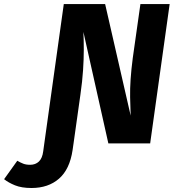

<svg xmlns="http://www.w3.org/2000/svg" viewBox="-195 -714 867 956"><path d="M-38.2 222.1Q-87.3 222.1 -120.2 208.8Q-153 195.5 -174.6 178.2L-108.9 86.4Q-92.9 95.8 -79 101.1Q-65.2 106.5 -44.8 106.5Q-18.3 106.5 -1.2 90.2Q15.8 74 20.2 39.2L25.6 0H171.2L166.4 33.3Q152.2 129.2 98.7 175.7Q45.3 222.1 -38.2 222.1ZM504.1 -693.6H649.7L552.7 0H344.5L220.3 -555Q222.3 -512.3 222.2 -465.9Q222.2 -419.5 218.6 -365.1Q215.1 -310.6 205.4 -242.7L171.2 0H25.6L122.6 -693.6H328.5L455.6 -138.2Q453.7 -186.8 452.9 -229.7Q452.1 -272.6 455.3 -319.5Q458.5 -366.4 466.1 -425.3Z"/></svg>

Font: Fira Sans Variable
Style: Italic
Weight: 397
Italic angle: -8°
Designer: Carrois Corporate & Edenspiekermann AG
Foundry: Carrois Corporate GbR & Edenspiekermann AG
Version: Version 4.202